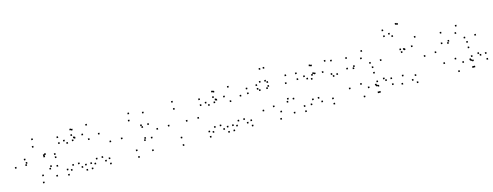

<svg xmlns="http://www.w3.org/2000/svg" viewBox="-23 -1599 6247 2434"><g transform="rotate(-15 3100.0 -382.0)"><path d="M532 -16.5V-36.5H512V-16.5ZM566.4 -137.3V-157.3H546.4V-137.3ZM487.9 -154.2V-174.2H467.9V-154.2ZM470.4 -125.5V-145.5H450.4V-125.5ZM359.8 -66.8V-86.8H339.8V-66.8ZM198.8 -274.2V-294.2H178.8V-274.2ZM327.3 -451.1V-471.1H307.3V-451.1ZM435.8 -312.4V-332.4H415.8V-312.4ZM435.8 -294.7V-314.7H415.8V-294.7ZM453.5 -321.6V-341.6H433.5V-321.6ZM187.1 -321.6V-341.6H167.1V-321.6ZM187.1 -248.5V-268.5H167.1V-248.5ZM573.9 -248.5V-268.5H553.9V-248.5ZM573.9 -290.3V-310.3H553.9V-290.3ZM343.1 -545.3V-565.3H323.1V-545.3ZM50.8 -249.2V-269.2H30.8V-249.2ZM345.9 22V2H325.9V22Z M1230.3 10V-10H1210.3V10ZM1230.3 -58.5V-78.5H1210.3V-58.5ZM1146.8 -96.6V-116.6H1126.8V-96.6ZM1179.4 -40.8V-60.8H1159.4V-40.8ZM1179.4 -395.2V-415.2H1159.4V-395.2ZM1053.6 -545.8V-565.8H1033.6V-545.8ZM837.6 -467.8V-487.8H817.6V-467.8ZM837.6 -399.3V-419.3H817.6V-399.3ZM974.1 -439.1V-459.1H954.1V-439.1ZM1039.1 -360.8V-380.8H1019.1V-360.8ZM1039.1 -40.4V-60.4H1019.1V-40.4ZM1072.2 -96.6V-116.6H1052.2V-96.6ZM989.6 -58.5V-78.5H969.6V-58.5ZM989.6 10V-10H969.6V10ZM920.8 10V-10H900.8V10ZM920.8 -58.5V-78.5H900.8V-58.5ZM837.3 -96.6V-116.6H817.3V-96.6ZM869.9 -40.8V-60.8H849.9V-40.8ZM869.9 -424.9V-444.9H849.9V-424.9ZM861.4 -431.9V-451.9H841.4V-431.9ZM861.4 -533.2V-553.2H841.4V-533.2ZM843.5 -539.9V-559.9H823.5V-539.9ZM660.1 -487.4V-507.4H640.1V-487.4ZM660.1 -410.5V-430.5H640.1V-410.5ZM762 -385.1V-405.1H742V-385.1ZM729.6 -424.6V-444.6H709.6V-424.6ZM729.6 -40.4V-60.4H709.6V-40.4ZM762.8 -96.6V-116.6H742.8V-96.6ZM680.1 -58.5V-78.5H660.1V-58.5ZM680.1 10V-10H660.1V10Z M1787.8 -14.4V-34.4H1767.8V-14.4ZM1814.5 -173.6V-193.6H1794.5V-173.6ZM1733.1 -190.1V-210.1H1713.1V-190.1ZM1723.4 -164.5V-184.5H1703.4V-164.5ZM1589.2 -66.5V-86.5H1569.2V-66.5ZM1444.6 -262.1V-282.1H1424.6V-262.1ZM1589.2 -457.2V-477.2H1569.2V-457.2ZM1723.4 -359.2V-379.2H1703.4V-359.2ZM1733.1 -333.7V-353.7H1713.1V-333.7ZM1814.5 -350.6V-370.6H1794.5V-350.6ZM1787.8 -509.3V-529.3H1767.8V-509.3ZM1606.8 -545.8V-565.8H1586.8V-545.8ZM1295.4 -262.1V-282.1H1275.4V-262.1ZM1595.5 22V2H1575.5V22Z M2448.8 -262.1V-282.1H2428.8V-262.1ZM2180 -545.8V-565.8H2160V-545.8ZM1911.2 -262.1V-282.1H1891.2V-262.1ZM2180 22V2H2160V22ZM2061.6 -264.2V-284.2H2041.6V-264.2ZM2180 -452.3V-472.3H2160V-452.3ZM2298.4 -264.2V-284.2H2278.4V-264.2ZM2180 -76V-96H2160V-76Z M3090.3 10V-10H3070.3V10ZM3090.3 -58.5V-78.5H3070.3V-58.5ZM3006.8 -96.6V-116.6H2986.8V-96.6ZM3039.4 -40.8V-60.8H3019.4V-40.8ZM3039.4 -395.2V-415.2H3019.4V-395.2ZM2913.6 -545.8V-565.8H2893.6V-545.8ZM2697.6 -467.8V-487.8H2677.6V-467.8ZM2697.6 -399.3V-419.3H2677.6V-399.3ZM2834.1 -439.1V-459.1H2814.1V-439.1ZM2899.1 -360.8V-380.8H2879.1V-360.8ZM2899.1 -40.4V-60.4H2879.1V-40.4ZM2932.2 -96.6V-116.6H2912.2V-96.6ZM2849.6 -58.5V-78.5H2829.6V-58.5ZM2849.6 10V-10H2829.6V10ZM2780.8 10V-10H2760.8V10ZM2780.8 -58.5V-78.5H2760.8V-58.5ZM2697.3 -96.6V-116.6H2677.3V-96.6ZM2729.9 -40.8V-60.8H2709.9V-40.8ZM2729.9 -424.9V-444.9H2709.9V-424.9ZM2721.4 -431.9V-451.9H2701.4V-431.9ZM2721.4 -533.2V-553.2H2701.4V-533.2ZM2703.5 -539.9V-559.9H2683.5V-539.9ZM2520.1 -487.4V-507.4H2500.1V-487.4ZM2520.1 -410.5V-430.5H2500.1V-410.5ZM2622 -385.1V-405.1H2602V-385.1ZM2589.6 -424.6V-444.6H2569.6V-424.6ZM2589.6 -40.4V-60.4H2569.6V-40.4ZM2622.8 -96.6V-116.6H2602.8V-96.6ZM2540.1 -58.5V-78.5H2520.1V-58.5ZM2540.1 10V-10H2520.1V10Z M3646.6 -10.1V-30.1H3626.6V-10.1ZM3678.7 -185.5V-205.5H3658.7V-185.5ZM3609.3 -202.5V-222.5H3589.3V-202.5ZM3595 -166.7V-186.7H3575V-166.7ZM3486 -67.3V-87.3H3466V-67.3ZM3411.2 -155.6V-175.6H3391.2V-155.6ZM3411.2 -423.2V-443.2H3391.2V-423.2ZM3389.3 -400.2V-420.2H3369.3V-400.2ZM3634.8 -400.2V-420.2H3614.8V-400.2ZM3655.2 -497.5V-517.5H3635.2V-497.5ZM3389.8 -497.5V-517.5H3369.8V-497.5ZM3412.2 -474.4V-494.4H3392.2V-474.4ZM3412.2 -660.9V-680.9H3392.2V-660.9ZM3359.7 -660.9V-680.9H3339.7V-660.9ZM3267.7 -472.2V-492.2H3247.7V-472.2ZM3320.6 -501.9V-521.9H3300.6V-501.9ZM3136.9 -463.2V-483.2H3116.9V-463.2ZM3136.9 -400.2V-420.2H3116.9V-400.2ZM3293.8 -400.2V-420.2H3273.8V-400.2ZM3271.3 -423.2V-443.2H3251.3V-423.2ZM3271.3 -137.9V-157.9H3251.3V-137.9ZM3461.2 21.6V1.6H3441.2V21.6Z M4162.5 10V-10H4142.5V10ZM4162.5 -58.5V-78.5H4142.5V-58.5ZM3988.2 -112.8V-132.8H3968.2V-112.8ZM4020.8 -56.7V-76.7H4000.8V-56.7ZM4020.8 -424.9V-444.9H4000.8V-424.9ZM4001.8 -431.9V-451.9H3981.8V-431.9ZM4001.8 -533.5V-553.5H3981.8V-533.5ZM3983.5 -539.9V-559.9H3963.5V-539.9ZM3790.5 -487.4V-507.4H3770.5V-487.4ZM3790.5 -410.5V-430.5H3770.5V-410.5ZM3912.8 -385.1V-405.1H3892.8V-385.1ZM3880.4 -424.6V-444.6H3860.4V-424.6ZM3880.4 -56.2V-76.2H3860.4V-56.2ZM3913.6 -112.8V-132.8H3893.6V-112.8ZM3790.5 -58.5V-78.5H3770.5V-58.5ZM3790.5 10V-10H3770.5V10ZM4294.3 -342.7V-362.7H4274.3V-342.7ZM4262.2 -528.2V-548.2H4242.2V-528.2ZM4184.3 -545.8V-565.8H4164.3V-545.8ZM3983 -415.3V-435.3H3963V-415.3ZM3966.8 -367.8V-387.8H3946.8V-367.8ZM4122.9 -415.2V-435.2H4102.9V-415.2ZM4224.8 -361.9V-381.9H4204.8V-361.9ZM4244.2 -331.2V-351.2H4224.2V-331.2Z M4759.1 16V-4H4739.1V16ZM4942.5 -36.6V-56.6H4922.5V-36.6ZM4942.5 -113.5V-133.5H4922.5V-113.5ZM4850.5 -135.9V-155.9H4830.5V-135.9ZM4872.6 -108.3V-128.3H4852.6V-108.3ZM4872.6 -371.3V-391.3H4852.6V-371.3ZM4664.6 -546.1V-566.1H4644.6V-546.1ZM4455.6 -509.9V-529.9H4435.6V-509.9ZM4433.9 -377.1V-397.1H4413.9V-377.1ZM4512.4 -360.2V-380.2H4492.4V-360.2ZM4525.1 -384.9V-404.9H4505.1V-384.9ZM4636.2 -457.2V-477.2H4616.2V-457.2ZM4732.4 -372.1V-392.1H4712.4V-372.1ZM4732.4 -87V-107H4712.4V-87ZM4740.8 -73.9V-93.9H4720.8V-73.9ZM4740.8 16V-4H4720.8V16ZM4760.6 -64.5V-84.5H4740.6V-64.5ZM4760.6 -121.7V-141.7H4740.6V-121.7ZM4636.4 -76.8V-96.8H4616.4V-76.8ZM4553.2 -143.8V-163.8H4533.2V-143.8ZM4749.5 -238.5V-258.5H4729.5V-238.5ZM4750.2 -310.6V-330.6H4730.2V-310.6ZM4400.8 -125.4V-145.4H4380.8V-125.4ZM4555.9 21.5V1.5H4535.9V21.5Z M5569.5 -287.4V-307.4H5549.5V-287.4ZM5365.5 -544.4V-564.4H5345.5V-544.4ZM5147.4 -438.2V-458.2H5127.4V-438.2ZM5155.8 -400.5V-420.5H5135.8V-400.5ZM5298.4 -439V-459H5278.4V-439ZM5424.2 -277.4V-297.4H5404.2V-277.4ZM5249.8 -73.1V-93.1H5229.8V-73.1ZM5091.9 -109.7V-129.7H5071.9V-109.7ZM5200.3 -23.6V-43.6H5180.3V-23.6ZM5200.3 -424.9V-444.9H5180.3V-424.9ZM5192.2 -431.9V-451.9H5172.2V-431.9ZM5192.2 -760V-780H5172.2V-760ZM5174.3 -766V-786H5154.3V-766ZM4990.9 -729.3V-749.3H4970.9V-729.3ZM4990.9 -652.4V-672.4H4970.9V-652.4ZM5092.4 -627V-647H5072.4V-627ZM5060.4 -666.5V-686.5H5040.4V-666.5ZM5060.4 -10.1V-30.1H5040.4V-10.1ZM5252.2 20.8V0.8H5232.2V20.8Z M5999.1 16V-4H5979.1V16ZM6182.5 -36.6V-56.6H6162.5V-36.6ZM6182.5 -113.5V-133.5H6162.5V-113.5ZM6090.5 -135.9V-155.9H6070.5V-135.9ZM6112.6 -108.3V-128.3H6092.6V-108.3ZM6112.6 -371.3V-391.3H6092.6V-371.3ZM5904.6 -546.1V-566.1H5884.6V-546.1ZM5695.6 -509.9V-529.9H5675.6V-509.9ZM5673.9 -377.1V-397.1H5653.9V-377.1ZM5752.4 -360.2V-380.2H5732.4V-360.2ZM5765.1 -384.9V-404.9H5745.1V-384.9ZM5876.2 -457.2V-477.2H5856.2V-457.2ZM5972.4 -372.1V-392.1H5952.4V-372.1ZM5972.4 -87V-107H5952.4V-87ZM5980.8 -73.9V-93.9H5960.8V-73.9ZM5980.8 16V-4H5960.8V16ZM6000.6 -64.5V-84.5H5980.6V-64.5ZM6000.6 -121.7V-141.7H5980.6V-121.7ZM5876.4 -76.8V-96.8H5856.4V-76.8ZM5793.2 -143.8V-163.8H5773.2V-143.8ZM5989.5 -238.5V-258.5H5969.5V-238.5ZM5990.2 -310.6V-330.6H5970.2V-310.6ZM5640.8 -125.4V-145.4H5620.8V-125.4ZM5795.9 21.5V1.5H5775.9V21.5Z"/></g></svg>

Font: Monaspace Xenon Dots Var
Style: Regular
Weight: 400
Designer: Riley Cran and the Lettermatic Team
Version: Version 1.100 (Monaspace Xenon Dots)